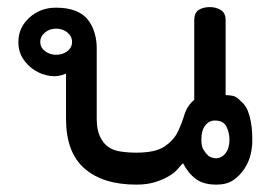

<svg xmlns="http://www.w3.org/2000/svg" viewBox="-20 -505 763 531"><path d="M677.8 -115.7Q677.8 -98 673.2 -78Q668.7 -58.1 656.1 -38.6Q643.4 -19.2 625.3 -6.8Q607.1 5.6 578.3 5.6Q542.4 5.6 521.2 -10.4Q500 -26.3 486.4 -53.5Q480.8 -49 472.5 -38.6Q464.1 -28.3 448 -18.4Q431.8 -8.6 409.3 -1.5Q386.9 5.6 357.1 5.6Q264.6 5.6 213.6 -39.1Q162.6 -83.8 162.6 -176.3V-301.5Q141.9 -291.9 119.2 -294.9Q96.5 -298 76.8 -310.1Q57.1 -322.2 43.9 -342.2Q30.8 -362.1 30.8 -388.9Q30.8 -428.3 61.1 -456.1Q91.4 -483.8 134.8 -483.8Q166.7 -483.8 188.6 -475Q210.6 -466.2 222.7 -451Q234.8 -435.9 241.2 -414.9Q247.5 -393.9 247.5 -373.7V-176.3Q247.5 -147 256.1 -128.3Q264.6 -109.6 278.3 -99.5Q291.9 -89.4 312.6 -86.1Q333.3 -82.8 357.1 -82.8Q409.6 -82.8 434.8 -99.7Q460.1 -116.7 471.2 -139.4Q482.3 -162.1 489.9 -187.4Q497.5 -212.6 517.2 -228.8V-449Q517.2 -469.2 529.3 -477.3Q541.4 -485.4 560.6 -485.4Q577.3 -485.4 590.7 -477.3Q604 -469.2 604 -449V-241.9Q614.6 -241.9 624.2 -239.9Q633.8 -237.9 644.4 -226.8Q659.1 -214.6 665.2 -199Q671.2 -183.3 674 -167.2Q676.8 -151 677.3 -136.9Q677.8 -122.7 677.8 -115.7ZM614.6 -118.7Q614.6 -138.4 606.1 -155.1Q597.5 -171.7 574.2 -171.7Q558.1 -171.7 547.5 -157.8Q536.9 -143.9 536.9 -119.7Q536.9 -100 542.7 -90.9Q548.5 -81.8 556.6 -73.7Q565.2 -68.2 576.3 -67.2Q592.9 -67.2 603.8 -81.3Q614.6 -95.5 614.6 -118.7ZM179.3 -388.9Q179.3 -404.5 166.4 -415.2Q153.5 -425.8 134.8 -425.8Q117.7 -425.8 104.5 -415.2Q91.4 -404.5 91.4 -388.9Q91.4 -373.7 104.5 -363.6Q117.7 -353.5 134.8 -353.5Q153.5 -353.5 166.4 -363.6Q179.3 -373.7 179.3 -388.9Z"/></svg>

Font: Myanmar KatKuu
Style: Regular
Weight: 400
Designer: Khon Soe Zaw Thu
Foundry: MPUA
Version: Version 1.00 September 13, 2016, initial release